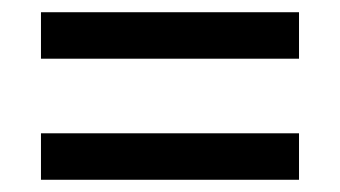

<svg xmlns="http://www.w3.org/2000/svg" viewBox="-20 -514 556 314"><path d="M47 -418H469V-494H47ZM47 -220H469V-296H47Z"/></svg>

Font: Noto Serif Ethiopic SemiCondensed Black
Style: Regular
Weight: 900
Width: 4
Designer: Monotype Design Team
Foundry: Monotype Imaging Inc.
Version: Version 2.102